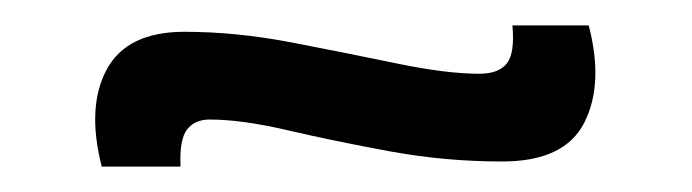

<svg xmlns="http://www.w3.org/2000/svg" viewBox="-20 -374 544 151"><path d="M375 -247Q330 -247 286.5 -255Q243 -263 206.5 -271.5Q170 -280 145 -280Q133 -280 127 -272Q121 -264 122 -243H60Q48 -290 64 -319.5Q80 -349 125 -349Q166 -349 210 -340.5Q254 -332 292.5 -324Q331 -316 357 -316Q372 -316 378.5 -324Q385 -332 383 -354H443Q455 -308 439.5 -277.5Q424 -247 375 -247Z"/></svg>

Font: Bricolage Grotesque 12pt Light
Style: Regular
Weight: 300
Designer: Mathieu Triay
Foundry: Atelier Triay
Version: Version 1.001; ttfautohint (v1.8.4.7-5d5b);gftools[0.9.33.de